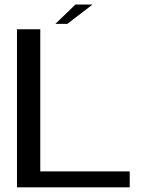

<svg xmlns="http://www.w3.org/2000/svg" viewBox="-20 -800 632 820"><path d="M52.5 0V-675H152V-68H534V0ZM216.5 -698 302 -780.5H375L267.5 -698Z"/></svg>

Font: Anybody ExtraExpanded
Style: Regular
Weight: 400
Width: 8
Designer: Tyler Finck
Foundry: Etcetera Type Company
Version: Version 1.010; ttfautohint (v1.8.3) -l 8 -r 50 -G 200 -x 14 